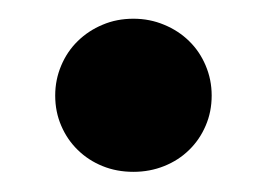

<svg xmlns="http://www.w3.org/2000/svg" viewBox="-20 -172 278 200"><path d="M37.5 -72.5Q37.5 -89 43.8 -103.8Q50 -118.5 61 -129.2Q72 -140 86.8 -146.2Q101.5 -152.5 119 -152.5Q136 -152.5 151 -146.2Q166 -140 177 -129.2Q188 -118.5 194.2 -103.8Q200.5 -89 200.5 -72.5Q200.5 -55.5 194.2 -41Q188 -26.5 177 -15.8Q166 -5 151 1Q136 7 119 7Q101.5 7 86.8 1Q72 -5 61 -15.8Q50 -26.5 43.8 -41Q37.5 -55.5 37.5 -72.5Z"/></svg>

Font: Lato 2
Style: Regular
Weight: 800
Designer: Lukasz Dziedzic with Adam Twardoch and Botio Nikoltchev
Foundry: tyPoland Lukasz Dziedzic
Version: Version 2.015; 2015-08-06; http://www.latofonts.com/